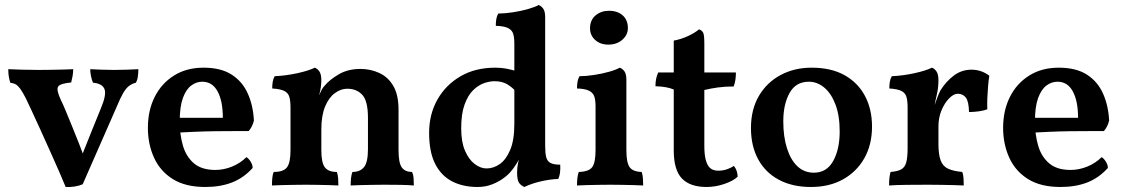

<svg xmlns="http://www.w3.org/2000/svg" viewBox="-20 -737 4482 766"><path d="M242 9Q232 -16 215.5 -53.5Q199 -91 179.5 -134.5Q160 -178 141 -220Q122 -262 106.5 -295Q91 -328 83 -345Q70 -370 61 -382.5Q52 -395 43.5 -400Q35 -405 21 -407Q17 -420 15 -432.5Q13 -445 13 -461Q35 -460 67 -459Q99 -458 135 -458Q159 -458 184.5 -458.5Q210 -459 233 -459.5Q256 -460 272 -461Q272 -447 269.5 -433Q267 -419 264 -408Q220 -404 212 -391.5Q204 -379 222 -340Q231 -322 242.5 -294Q254 -266 268 -232Q282 -198 295.5 -163.5Q309 -129 320 -97H299Q324 -160 344 -210Q364 -260 383 -306Q406 -361 396.5 -382.5Q387 -404 351 -407Q346 -419 343 -433.5Q340 -448 340 -461Q360 -460 385 -459Q410 -458 435 -458Q461 -458 487 -459Q513 -460 532 -461Q532 -446 530 -431.5Q528 -417 522 -407Q506 -403 494 -393.5Q482 -384 471 -365Q460 -346 446 -312L310 -2Q297 4 278.5 7Q260 10 242 9Z M799 9Q720 9 669.5 -22.5Q619 -54 594.5 -108Q570 -162 570 -227Q570 -296 597 -350Q624 -404 674 -435.5Q724 -467 792 -467Q861 -467 904 -439.5Q947 -412 968.5 -364Q990 -316 993 -256Q987 -231 972 -214Q950 -214 914.5 -214Q879 -214 837 -213.5Q795 -213 751.5 -211Q708 -209 669 -207V-267H869Q869 -334 848 -372.5Q827 -411 787 -411Q763 -411 742.5 -395.5Q722 -380 709.5 -345.5Q697 -311 697 -252Q697 -201 709.5 -157Q722 -113 753 -86Q784 -59 839 -59Q873 -59 906 -72.5Q939 -86 963 -110Q972 -105 980 -92Q988 -79 988 -67Q952 -27 905.5 -9Q859 9 799 9Z M1139 -211V-307Q1139 -334 1134.5 -350Q1130 -366 1114.5 -374Q1099 -382 1066 -384Q1066 -398 1068 -410.5Q1070 -423 1076 -433Q1121 -435 1166.5 -445Q1212 -455 1236 -467Q1247 -463 1254.5 -451.5Q1262 -440 1262 -417ZM1570 -138Q1570 -87 1583 -69Q1596 -51 1624 -51Q1629 -40 1630 -27.5Q1631 -15 1631 3Q1609 1 1577 0.5Q1545 0 1513 0Q1492 0 1466.5 0.5Q1441 1 1418 1.5Q1395 2 1379 3Q1379 -13 1380.5 -26.5Q1382 -40 1386 -51Q1417 -51 1432.5 -70.5Q1448 -90 1448 -142V-267Q1448 -334 1425.5 -358.5Q1403 -383 1365 -383Q1340 -383 1316 -365.5Q1292 -348 1277 -312Q1262 -276 1262 -220V-138Q1262 -88 1276 -69.5Q1290 -51 1324 -51Q1328 -39 1329 -26.5Q1330 -14 1330 3Q1316 2 1294 1.5Q1272 1 1247.5 0.5Q1223 0 1200 0Q1179 0 1153 0.5Q1127 1 1103.5 1.5Q1080 2 1065 3Q1065 -14 1066.5 -28Q1068 -42 1072 -51Q1111 -51 1125 -69.5Q1139 -88 1139 -138V-307L1262 -417Q1262 -405 1260 -389.5Q1258 -374 1253 -357Q1258 -367 1262.5 -377Q1267 -387 1276 -396Q1295 -419 1331.5 -440.5Q1368 -462 1418 -462Q1458 -462 1493 -446Q1528 -430 1549 -394.5Q1570 -359 1570 -299Z M1956 -467Q1981 -467 2001 -463Q2021 -459 2045 -452V-365Q2026 -387 2005 -400Q1984 -413 1953 -413Q1933 -413 1910.5 -405Q1888 -397 1867.5 -377Q1847 -357 1833.5 -320Q1820 -283 1820 -225Q1820 -171 1835 -136Q1850 -101 1873.5 -83Q1897 -65 1921 -65Q1949 -65 1974 -82.5Q1999 -100 2015.5 -139Q2032 -178 2032 -243L2068 -139Q2053 -103 2040.5 -83.5Q2028 -64 2019 -54Q2009 -41 1989.5 -26.5Q1970 -12 1943.5 -1.5Q1917 9 1885 9Q1827 9 1783.5 -13.5Q1740 -36 1716 -83.5Q1692 -131 1692 -207Q1692 -281 1725 -339.5Q1758 -398 1817 -432.5Q1876 -467 1956 -467ZM2155 -155Q2155 -127 2159 -110.5Q2163 -94 2176 -87Q2189 -80 2215 -80Q2216 -66 2214.5 -51Q2213 -36 2207 -23Q2175 -22 2138 -13.5Q2101 -5 2072 9Q2058 3 2050.5 -8Q2043 -19 2043 -49Q2043 -69 2047 -87Q2051 -105 2058 -135ZM2155 -572V-129H2032V-572ZM2129 -717Q2140 -713 2147.5 -702Q2155 -691 2155 -669V-537H2032V-563Q2032 -587 2027.5 -602Q2023 -617 2007 -625Q1991 -633 1958 -634Q1958 -648 1960 -660.5Q1962 -673 1968 -683Q1994 -683 2026.5 -688Q2059 -693 2087 -701Q2115 -709 2129 -717Z M2282 3Q2282 -12 2283.5 -26Q2285 -40 2289 -51Q2329 -52 2342.5 -70Q2356 -88 2356 -138V-313Q2356 -337 2351 -352Q2346 -367 2330 -375Q2314 -383 2282 -384Q2282 -398 2284 -410.5Q2286 -423 2292 -433Q2318 -433 2350.5 -438Q2383 -443 2411 -451Q2439 -459 2452 -467Q2464 -463 2471.5 -452Q2479 -441 2479 -419V-138Q2479 -88 2492 -70Q2505 -52 2540 -51Q2544 -40 2545 -25Q2546 -10 2546 3Q2530 2 2508.5 1.5Q2487 1 2463 0.5Q2439 0 2415 0Q2391 0 2366 0.5Q2341 1 2319.5 1.5Q2298 2 2282 3ZM2407 -559Q2375 -559 2354.5 -577.5Q2334 -596 2334 -624Q2334 -657 2356 -675.5Q2378 -694 2409 -694Q2444 -694 2464.5 -675.5Q2485 -657 2485 -625Q2485 -598 2463 -578.5Q2441 -559 2407 -559Z M2799 9Q2733 9 2700.5 -25Q2668 -59 2668 -137V-380Q2653 -386 2636.5 -389Q2620 -392 2595 -393Q2595 -409 2597.5 -421.5Q2600 -434 2606 -448H2668V-575Q2696 -580 2723.5 -592.5Q2751 -605 2769 -620Q2782 -615 2786 -605Q2790 -595 2790 -562V-448H2916Q2916 -433 2914 -419Q2912 -405 2907 -392Q2872 -392 2843.5 -388Q2815 -384 2790 -378V-155Q2790 -118 2796.5 -96Q2803 -74 2815 -65Q2827 -56 2845 -56Q2863 -56 2878.5 -61Q2894 -66 2908 -75Q2922 -58 2923 -32Q2905 -15 2869.5 -3Q2834 9 2799 9Z M3215 9Q3141 9 3087 -20Q3033 -49 3004.5 -102Q2976 -155 2976 -226Q2976 -300 3007.5 -354Q3039 -408 3094 -437.5Q3149 -467 3218 -467Q3296 -467 3349.5 -437Q3403 -407 3431 -354Q3459 -301 3459 -232Q3459 -160 3428.5 -106Q3398 -52 3343.5 -21.5Q3289 9 3215 9ZM3227 -48Q3278 -48 3304 -94.5Q3330 -141 3330 -213Q3330 -276 3313 -320.5Q3296 -365 3268 -388Q3240 -411 3207 -411Q3155 -411 3130 -366Q3105 -321 3105 -253Q3105 -191 3120 -144.5Q3135 -98 3162 -73Q3189 -48 3227 -48Z M3724 -163Q3724 -120 3733 -96.5Q3742 -73 3763.5 -63.5Q3785 -54 3819 -51Q3823 -41 3824 -27Q3825 -13 3825 3Q3809 2 3785.5 1.5Q3762 1 3735.5 0.5Q3709 0 3682 0Q3641 0 3596.5 0.5Q3552 1 3527 3Q3527 -15 3528.5 -28Q3530 -41 3533 -51Q3560 -53 3575 -61Q3590 -69 3595.5 -89Q3601 -109 3601 -146V-227H3724ZM3724 -294V-211H3601V-321L3724 -417Q3724 -388 3718 -362Q3712 -336 3706 -304ZM3702 -299Q3711 -324 3718.5 -345Q3726 -366 3733 -378Q3755 -413 3786 -436Q3817 -459 3856 -459Q3895 -459 3927 -435Q3924 -417 3922 -393Q3920 -369 3919 -345Q3918 -321 3919 -301Q3907 -296 3886 -293Q3865 -290 3846 -290Q3845 -333 3833 -348Q3821 -363 3801 -363Q3785 -363 3767 -345Q3749 -327 3736.5 -297.5Q3724 -268 3724 -232ZM3601 -211V-307Q3601 -334 3596.5 -350Q3592 -366 3576.5 -374Q3561 -382 3528 -384Q3528 -398 3530 -410.5Q3532 -423 3538 -433Q3583 -435 3628.5 -445Q3674 -455 3698 -467Q3709 -463 3716.5 -451.5Q3724 -440 3724 -417Z M4211 9Q4132 9 4081.5 -22.5Q4031 -54 4006.5 -108Q3982 -162 3982 -227Q3982 -296 4009 -350Q4036 -404 4086 -435.5Q4136 -467 4204 -467Q4273 -467 4316 -439.5Q4359 -412 4380.5 -364Q4402 -316 4405 -256Q4399 -231 4384 -214Q4362 -214 4326.5 -214Q4291 -214 4249 -213.5Q4207 -213 4163.5 -211Q4120 -209 4081 -207V-267H4281Q4281 -334 4260 -372.5Q4239 -411 4199 -411Q4175 -411 4154.5 -395.5Q4134 -380 4121.5 -345.5Q4109 -311 4109 -252Q4109 -201 4121.5 -157Q4134 -113 4165 -86Q4196 -59 4251 -59Q4285 -59 4318 -72.5Q4351 -86 4375 -110Q4384 -105 4392 -92Q4400 -79 4400 -67Q4364 -27 4317.5 -9Q4271 9 4211 9Z"/></svg>

Font: Vollkorn SemiBold
Style: Regular
Weight: 600
Designer: Friedrich Althausen
Foundry: Friedrich Althausen
Version: Version 5.000